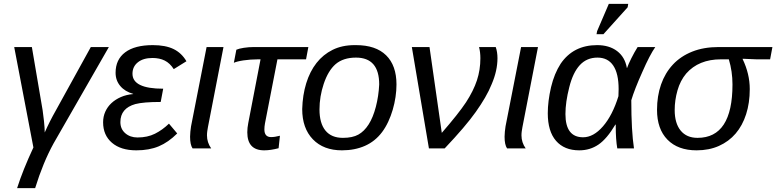

<svg xmlns="http://www.w3.org/2000/svg" viewBox="-20 -773 4043 1000"><path d="M146 -528 202 -199 209 -143Q211 -124 212 -109Q213 -94 213 -83Q238 -140 271 -198L453 -528H547L259 -26Q204 74 163 207H69Q84 160 105 107.5Q126 55 154 -5L54 -528Z M696 -57Q748 -57 787 -76.5Q826 -96 860 -129L903 -78Q857 -32 807 -11Q757 10 690 10Q609 10 563 -29.5Q517 -69 517 -136Q517 -166 528.5 -191.5Q540 -217 560.5 -236Q581 -255 609.5 -267.5Q638 -280 673 -283L674 -284Q631 -296 606.5 -325Q582 -354 582 -394Q582 -463 632 -500.5Q682 -538 776 -538Q842 -538 884 -517.5Q926 -497 951 -454L885 -413Q865 -444 838 -457.5Q811 -471 774 -471Q726 -471 698 -448.5Q670 -426 670 -389Q670 -311 830 -311L817 -242Q727 -242 685 -231Q607 -209 607 -137Q607 -101 632.5 -79Q658 -57 696 -57Z M1058 -68Q1058 -31 1080 0H983Q970 -19 970 -61Q970 -74 971.5 -87.5Q973 -101 975 -115L1056 -528H1144L1063 -111Q1061 -100 1059.5 -89.5Q1058 -79 1058 -68Z M1324 -464Q1304 -464 1284.5 -462.5Q1265 -461 1248 -458.5Q1231 -456 1217.5 -452.5Q1204 -449 1198 -446L1211 -514Q1224 -520 1250 -524Q1276 -528 1303 -528H1586L1574 -464H1425L1360 -130Q1357 -113 1357 -99Q1357 -59 1392 -59Q1411 -59 1438 -66L1431 -1Q1389 10 1356 10Q1268 10 1268 -84Q1268 -107 1273 -132L1337 -464Z M2045 -333Q2045 -301 2040 -267.5Q2035 -234 2025.5 -201.5Q2016 -169 2002 -139Q1988 -109 1970 -85Q1934 -37 1881 -13.5Q1828 10 1761 10Q1665 10 1609.5 -47.5Q1554 -105 1554 -205Q1556 -278 1575 -339.5Q1594 -401 1628.5 -445Q1663 -489 1712.5 -513.5Q1762 -538 1827 -538H1834Q1937 -538 1991 -485Q2045 -432 2045 -333ZM1955 -333Q1955 -473 1834 -473Q1768 -473 1728 -439Q1689 -405 1666 -336Q1644 -270 1644 -203Q1644 -131 1675 -93Q1706 -55 1766 -55Q1816 -55 1846.5 -72Q1877 -89 1900 -125Q1923 -161 1937.5 -216.5Q1952 -272 1955 -333Z M2281 -81Q2368 -181 2407 -240Q2446 -300 2464 -354.5Q2482 -409 2482 -470Q2482 -501 2475 -528H2562Q2571 -502 2571 -470Q2571 -405 2541 -335Q2527 -300 2506 -264Q2485 -228 2458 -190Q2405 -115 2296 0H2214L2125 -528H2217Z M2696 -68Q2696 -31 2718 0H2621Q2608 -19 2608 -61Q2608 -74 2609.5 -87.5Q2611 -101 2613 -115L2694 -528H2782L2701 -111Q2699 -100 2697.5 -89.5Q2696 -79 2696 -68Z M3090 -538Q3153 -538 3194 -507Q3235 -476 3245 -419H3246Q3252 -437 3268 -469Q3284 -501 3301 -528H3393Q3379 -508 3362 -475.5Q3345 -443 3325 -397Q3285 -308 3268 -251Q3268 -171 3271.5 -108.5Q3275 -46 3282 0H3195Q3187 -46 3187 -116V-124H3185Q3141 -50 3097 -20Q3053 10 2997 10Q2919 10 2876 -39.5Q2833 -89 2833 -183Q2833 -245 2850 -319Q2867 -390 2900 -441Q2966 -538 3090 -538ZM3092 -473Q3036 -473 3000 -434Q2964 -395 2945 -319Q2925 -241 2925 -179Q2925 -58 3017 -58Q3071 -58 3120.5 -115Q3170 -172 3201 -272L3202 -309Q3202 -390 3174 -431.5Q3146 -473 3092 -473ZM3087 -595 3090 -611 3151 -753H3252L3249 -735L3123 -595Z M3608 10Q3511 10 3456.5 -45.5Q3402 -101 3402 -201Q3402 -273 3423 -333Q3444 -393 3484.5 -436.5Q3525 -480 3585 -504Q3645 -528 3723 -528H3734H4003L3991 -464H3920L3848 -467V-465Q3885 -388 3885 -309Q3885 -237 3866 -178Q3847 -119 3811.5 -77.5Q3776 -36 3724.5 -13Q3673 10 3608 10ZM3613 -55Q3795 -55 3795 -333Q3795 -401 3776 -464H3735Q3619 -464 3554 -390Q3523 -353 3508.5 -302Q3494 -251 3494 -200Q3494 -131 3525 -93Q3556 -55 3613 -55Z"/></svg>

Font: Libra Sans Modern
Style: Italic
Weight: 400
Italic angle: -12°
Foundry: Stefan Peev, Context Ltd
Version: Version 1.000